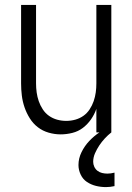

<svg xmlns="http://www.w3.org/2000/svg" viewBox="-20 -540 540 783"><path d="M227 8Q203 8 178.5 1Q154 -6 134.5 -21Q115 -36 101.5 -57.5Q88 -79 80 -102.5Q72 -126 69 -150.5Q66 -175 66 -200V-520H127V-200Q127 -181 129.5 -163Q132 -145 138 -127.5Q144 -110 154.5 -94Q165 -78 180 -67.5Q195 -57 213 -52Q231 -47 250 -47Q269 -47 287 -52Q305 -57 320 -67.5Q335 -78 345.5 -94Q356 -110 362 -127.5Q368 -145 370.5 -163Q373 -181 373 -200V-520H434V0H373V-96Q365 -73 351 -53Q337 -33 318 -18.5Q299 -4 275 2Q251 8 227 8ZM412 223Q391 223 371 218Q351 213 334.5 202Q318 191 309 172Q300 153 300 133Q300 106 312.5 80.5Q325 55 344 35Q363 15 386 -0.5Q409 -16 434 -28V0Q420 11 407.5 24.5Q395 38 385 53Q375 68 367.5 85Q360 102 360 120Q360 130 364.5 140Q369 150 377.5 156.5Q386 163 396.5 165.5Q407 168 418 168Q425 168 432 167Q439 166 447 164V219Q438 221 429 222Q420 223 412 223Z"/></svg>

Font: Iosevka SS18 Light
Style: Regular
Weight: 300
Monospace: yes
Designer: Belleve Invis
Foundry: Belleve Invis
Version: Version 25.1.1; ttfautohint (v1.8.4)